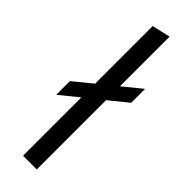

<svg xmlns="http://www.w3.org/2000/svg" viewBox="-247 -725 733 733"><g transform="rotate(45 120.0 -358.5)"><path d="M84 0V-315L9 -254V-328L84 -389V-700L158 -717V-449L233 -510V-435L158 -374V0Z"/></g></svg>

Font: Red Hat Display
Style: Regular
Weight: 300
Designer: Pentagram, MCKL
Foundry: Pentagram, MCKL
Version: Version 1.023